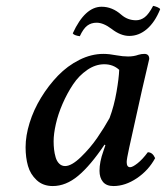

<svg xmlns="http://www.w3.org/2000/svg" viewBox="-20 -622 564 652"><path d="M352.1 -221.2Q367.7 -263.2 375.7 -310.1Q383.8 -356.9 384.8 -384.8Q364.3 -403.8 334 -403.8Q304.2 -403.8 276.1 -384.5Q248 -365.2 228 -335.2Q208 -305.2 192.6 -269.8Q177.2 -234.4 169.7 -200.9Q162.1 -167.5 162.1 -142.1Q162.1 -127.4 163.6 -114.5Q165 -101.6 168.9 -87.9Q172.9 -74.2 181.2 -66.2Q189.5 -58.1 201.2 -58.1Q223.1 -58.1 254.9 -88.9Q286.6 -119.6 310.3 -154.1Q334 -188.5 352.1 -221.2ZM470.2 -439Q486.8 -439 486.8 -421.9Q483.4 -408.2 461.9 -314.9L418.9 -121.1Q410.2 -81.5 410.2 -71.8Q410.2 -54.2 421.9 -54.2Q430.2 -54.2 447 -67.4Q463.9 -80.6 481.9 -105Q498 -105 506.8 -85Q484.4 -43.5 444.8 -16.8Q405.3 9.8 365.2 9.8Q341.3 9.8 329.6 -4.4Q317.9 -18.6 317.9 -42Q317.9 -72.3 331.1 -108.9L337.9 -128.9L335 -130.9Q286.6 -59.1 245.1 -24.7Q203.6 9.8 159.2 9.8Q126 9.8 104.5 -10.3Q83 -30.3 75 -58.6Q66.9 -86.9 66.9 -122.1Q66.9 -161.1 80.6 -205.1Q94.2 -249 119.4 -290.3Q144.5 -331.5 176.8 -365Q209 -398.4 249.5 -418.7Q290 -439 331.1 -439Q350.6 -439 376 -434.1Q397.5 -430.2 415 -430.2Q434.6 -430.2 450.2 -436Q460.4 -439 470.2 -439ZM441.9 -553.2Q458 -553.2 471.7 -563.7Q485.4 -574.2 500 -602.1Q506.3 -601.1 514.4 -597.7Q522.5 -594.2 523.9 -590.8Q506.3 -546.9 479 -523.4Q451.7 -500 418.9 -500Q389.6 -500 358.9 -523.9Q331.1 -544.9 308.1 -544.9Q289.6 -544.9 276.1 -534.7Q262.7 -524.4 251 -499Q230.5 -502 227.1 -508.8Q268.6 -599.1 325.2 -599.1Q361.3 -599.1 392.1 -571.8Q413.6 -553.2 441.9 -553.2Z"/></svg>

Font: Common Serif Medium
Style: Italic
Weight: 500
Italic angle: -12°
Designer: Philipp H. Poll, Khaled Hosny
Foundry: Stefan Peev, Context Ltd.
Version: Version 1.026